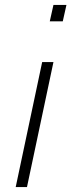

<svg xmlns="http://www.w3.org/2000/svg" viewBox="-20 -763 291 783"><path d="M183 -676 198 -743H251L236 -676ZM44 0 152 -510H198L90 0Z"/></svg>

Font: Saira ExtraLight
Style: Italic
Weight: 200
Italic angle: -12°
Designer: Hector Gatti with collaboration of the Omnibus-Type team
Foundry: Omnibus-Type
Version: Version 1.100; ttfautohint (v1.8.3)